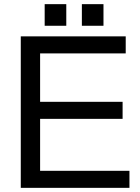

<svg xmlns="http://www.w3.org/2000/svg" viewBox="-20 -904 673 924"><path d="M173 -332V-82H603V0H80V-729H585V-647H173V-414H570V-332ZM299 -884V-780H195V-884ZM478 -884V-780H374V-884Z"/></svg>

Font: ColatingCofangSans
Style: Regular
Weight: 400
Foundry: GNU
Version: Version 412.227;June 27, 2022;FontCreator 11.0.0.2412 32-bit